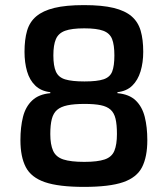

<svg xmlns="http://www.w3.org/2000/svg" viewBox="-20 -721 656 752"><path d="M309 -701Q380 -701 425 -690Q470 -679 495.5 -657Q521 -635 531 -600.5Q541 -566 541 -518Q541 -476 530.5 -441.5Q520 -407 498 -385.5Q476 -364 440 -360V-356Q486 -352 511.5 -327.5Q537 -303 547 -263Q557 -223 557 -172Q557 -107 536.5 -66.5Q516 -26 462.5 -7.5Q409 11 309 11Q210 11 156 -7.5Q102 -26 81 -66.5Q60 -107 60 -172Q60 -223 70 -263Q80 -303 106 -327.5Q132 -352 177 -356V-360Q141 -364 118.5 -385.5Q96 -407 86 -441.5Q76 -476 76 -518Q76 -566 86 -600.5Q96 -635 122 -657Q148 -679 193 -690Q238 -701 309 -701ZM311 -314Q270 -314 244 -308.5Q218 -303 203.5 -290.5Q189 -278 183 -255Q177 -232 177 -196Q177 -155 188 -130.5Q199 -106 228 -96.5Q257 -87 310 -87Q362 -87 390 -96.5Q418 -106 428 -130.5Q438 -155 438 -196Q438 -233 432.5 -256Q427 -279 413 -291.5Q399 -304 374.5 -309Q350 -314 311 -314ZM310 -610Q261 -610 235 -600.5Q209 -591 199 -568Q189 -545 189 -504Q189 -463 199 -440.5Q209 -418 235.5 -410Q262 -402 311 -402Q361 -402 386 -410.5Q411 -419 419.5 -441Q428 -463 428 -504Q428 -545 419 -568Q410 -591 384.5 -600.5Q359 -610 310 -610Z"/></svg>

Font: Exo 2 SemiBold
Style: Regular
Weight: 600
Designer: Natanael Gama
Foundry: Natanael Gama
Version: Version 2.010